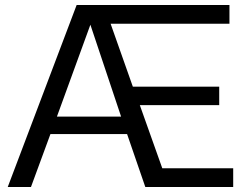

<svg xmlns="http://www.w3.org/2000/svg" viewBox="-20 -759 993 769"><path d="M914 -85V-10H562L489 -222H182L104 -10H11L287 -739H899V-664H423L512 -412H858V-338H540L630 -85ZM465 -292 342 -660 208 -292Z"/></svg>

Font: Kakao Big Sans
Style: Regular
Weight: 400
Designer: Park Young-rak; Lee Sang-min; Kim Jung-jin; Min Bon; Park Min-gyu;
Foundry: Kakao Corporation
Version: Version 2.003